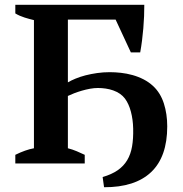

<svg xmlns="http://www.w3.org/2000/svg" viewBox="-20 -682 762 801"><path d="M263.2 -63.5Q282.2 -58.6 300.3 -51Q318.4 -43.5 333.5 -36.1V0H43.9V-36.1Q86.4 -57.1 121.6 -63.5V-598.1Q102.5 -602.5 82.3 -608.9Q62 -615.2 43.9 -626V-662.1H582Q582 -639.2 581.1 -614.3Q580.1 -589.4 577.9 -563.7Q575.7 -538.1 572.5 -512.7Q569.3 -487.3 564.9 -463.4H525.9L462.4 -600.1H263.2V-338.4Q276.4 -346.2 295.2 -354Q314 -361.8 336.7 -367.7Q359.4 -373.5 385 -377.2Q410.6 -380.9 437.5 -380.9Q460.4 -380.9 484.6 -378.2Q508.8 -375.5 532.7 -368.9Q556.6 -362.3 578.6 -351.1Q600.6 -339.8 619.1 -322.8Q649.4 -294.4 663.6 -250.5Q677.7 -206.5 677.7 -154.8Q677.7 -27.8 610.6 35.9Q543.5 99.6 414.1 99.1L408.2 56.6Q446.3 45.4 471.2 28.1Q496.1 10.7 510.7 -13.9Q525.4 -38.6 531 -71.3Q536.6 -104 535.6 -145.5Q534.7 -183.6 526.1 -216.1Q517.6 -248.5 501.5 -270.5Q492.7 -282.2 480.2 -290.8Q467.8 -299.3 452.6 -304.7Q437.5 -310.1 421.1 -312.5Q404.8 -314.9 388.7 -314.9Q373 -314.9 355.7 -311.8Q338.4 -308.6 321.5 -303.7Q304.7 -298.8 289.6 -293Q274.4 -287.1 263.2 -281.7Z"/></svg>

Font: PT Astra Serif
Style: Bold
Weight: 700
Designer: A.Korolkova, I. Chaeva
Foundry: ParaType Ltd
Version: Version 1.002